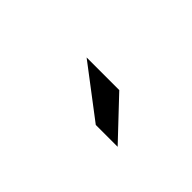

<svg xmlns="http://www.w3.org/2000/svg" viewBox="10 -917 503 503"><g transform="rotate(45 262.0 -665.0)"><path d="M314.5 -611 172.5 -719H293.5L395.5 -611Z"/></g></svg>

Font: Anybody UltraExpanded SemiBold
Style: Italic
Weight: 600
Width: 9
Italic angle: -10°
Designer: Tyler Finck
Foundry: Etcetera Type Company
Version: Version 1.010; ttfautohint (v1.8.3) -l 8 -r 50 -G 200 -x 14 